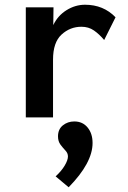

<svg xmlns="http://www.w3.org/2000/svg" viewBox="-20 -496 540 811"><path d="M89 0V-465H206L205 -390Q224 -430 261 -453Q298 -476 339 -476Q417 -476 468 -423L420 -327Q399 -352 376.5 -367.5Q354 -383 324 -383Q276 -383 240 -350Q204 -317 204 -244V0ZM270 295 215 249Q240 226 253.5 203Q267 180 267 165Q267 151 256.5 140Q246 129 235.5 115Q225 101 225 80Q225 50 245.5 33.5Q266 17 294 17Q329 17 350 42.5Q371 68 371 108Q371 192 270 295Z"/></svg>

Font: Inconsolata
Style: Bold
Weight: 700
Monospace: yes
Designer: Raph Levien, Cyreal, Brenton Simpson
Foundry: Raph Levien, Cyreal, Google
Version: Version 3.100; ttfautohint (v1.8.4.7-5d5b)